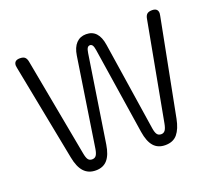

<svg xmlns="http://www.w3.org/2000/svg" viewBox="-120 -876 1187 1052"><g transform="rotate(-20 473.5 -350.0)"><path d="M165 -105 56 -666Q54 -676 54 -680Q54 -710 88 -710Q109 -710 118 -701Q127 -692 130 -674L236 -103Q241 -75 249 -64.5Q257 -54 272 -54Q288 -54 296 -65.5Q304 -77 308 -102L387 -617Q394 -663 416.5 -686.5Q439 -710 474 -710Q546 -710 560 -617L639 -102Q643 -76 651 -65Q659 -54 675 -54Q689 -54 697.5 -65Q706 -76 711 -103L817 -674Q820 -693 829.5 -701.5Q839 -710 859 -710Q893 -710 893 -680Q893 -676 891 -666L782 -105Q771 -49 746.5 -19.5Q722 10 676 10Q633 10 608.5 -18Q584 -46 575 -104L497 -609Q494 -629 488.5 -637.5Q483 -646 474 -646Q464 -646 458.5 -637.5Q453 -629 450 -609L372 -104Q363 -46 338.5 -18Q314 10 271 10Q228 10 202 -18Q176 -46 165 -105Z"/></g></svg>

Font: Kodchasan
Style: Regular
Weight: 400
Version: Version 1.000; ttfautohint (v1.6)